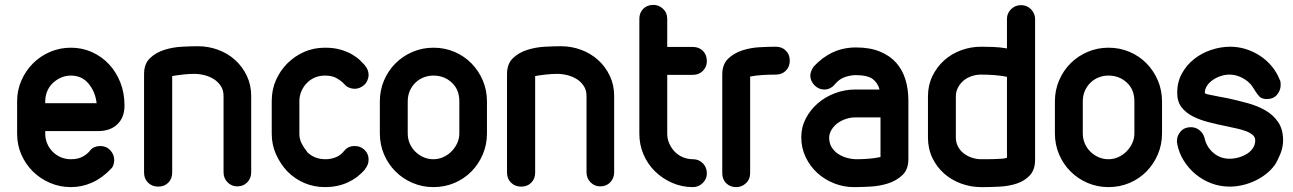

<svg xmlns="http://www.w3.org/2000/svg" viewBox="-20 -755 5285 785"><path d="M165 -333H375Q370 -379 342.5 -412.5Q315 -446 270 -446Q248 -446 229 -437.5Q210 -429 195.5 -415Q181 -401 173 -382Q165 -363 165 -341ZM390 -158Q415 -158 431 -140.5Q447 -123 447 -101Q447 -93 444.5 -83Q442 -73 434 -65Q398 -27 356.5 -8.5Q315 10 270 10Q225 10 185 -7Q145 -24 115 -53.5Q85 -83 67.5 -122.5Q50 -162 50 -208V-341Q50 -386 67.5 -426Q85 -466 115 -496Q145 -526 185 -543Q225 -560 270 -560Q316 -560 356 -542Q396 -524 425.5 -492.5Q455 -461 472 -418Q489 -375 489 -324Q489 -275 460 -247Q431 -219 380 -219H165V-208Q165 -187 173 -168Q181 -149 195.5 -134.5Q210 -120 229 -112Q248 -104 270 -104Q300 -104 319.5 -115.5Q339 -127 347 -138Q355 -149 366.5 -153.5Q378 -158 390 -158Z M684 -49Q684 -24 668 -8Q652 8 627 8Q602 8 585.5 -8Q569 -24 569 -49V-452Q569 -494 593 -517Q617 -540 651.5 -551Q686 -562 724 -564Q762 -566 789 -566Q832 -566 871.5 -551.5Q911 -537 941 -510Q971 -483 989 -445.5Q1007 -408 1007 -363V-51Q1007 -26 991 -9.5Q975 7 950 7Q927 7 910.5 -9.5Q894 -26 894 -51V-363Q894 -386 883 -403Q872 -420 855 -431Q838 -442 816.5 -447.5Q795 -453 773 -453Q752 -453 726 -450Q700 -447 684 -444Z M1387 -138Q1403 -158 1430 -158Q1451 -158 1466 -146Q1487 -129 1487 -102Q1487 -81 1472 -63H1473Q1443 -28 1401.5 -9Q1360 10 1309 10Q1264 10 1225 -6.5Q1186 -23 1155 -54Q1126 -85 1108.5 -124Q1091 -163 1091 -208V-342Q1091 -389 1108.5 -428Q1126 -467 1155 -496Q1184 -525 1223 -542.5Q1262 -560 1309 -560Q1345 -560 1372.5 -552Q1400 -544 1419.5 -532.5Q1439 -521 1452 -508.5Q1465 -496 1473 -487H1472Q1487 -470 1487 -449Q1487 -438 1482 -426Q1477 -414 1467 -406Q1450 -392 1430 -392Q1419 -392 1407.5 -396.5Q1396 -401 1388 -411Q1387 -412 1385.5 -413Q1384 -414 1383 -416Q1374 -425 1356 -435.5Q1338 -446 1309 -446Q1265 -446 1235 -416Q1221 -402 1212.5 -382.5Q1204 -363 1204 -342V-208Q1204 -187 1213 -169Q1222 -151 1236 -134H1235Q1265 -104 1311 -104Q1333 -104 1353 -112Q1373 -120 1387 -138Z M1533 -340Q1533 -386 1550 -426Q1567 -466 1597 -496Q1627 -526 1667 -543Q1707 -560 1752 -560Q1798 -560 1838 -543Q1878 -526 1907.5 -496Q1937 -466 1954 -426Q1971 -386 1971 -340V-210Q1971 -164 1954 -124Q1937 -84 1907.5 -54Q1878 -24 1838 -7Q1798 10 1752 10Q1707 10 1667 -7Q1627 -24 1597 -54Q1567 -84 1550 -124Q1533 -164 1533 -210ZM1647 -210Q1647 -188 1655 -169Q1663 -150 1677.5 -135.5Q1692 -121 1711 -112.5Q1730 -104 1752 -104Q1773 -104 1792 -112.5Q1811 -121 1825.5 -135.5Q1840 -150 1849 -169Q1858 -188 1858 -210V-341Q1858 -389 1827 -417.5Q1796 -446 1752 -446Q1731 -446 1712 -438.5Q1693 -431 1678.5 -417Q1664 -403 1655.5 -383.5Q1647 -364 1647 -340Z M2168 -49Q2168 -24 2152 -8Q2136 8 2111 8Q2086 8 2069.5 -8Q2053 -24 2053 -49V-452Q2053 -494 2077 -517Q2101 -540 2135.5 -551Q2170 -562 2208 -564Q2246 -566 2273 -566Q2316 -566 2355.5 -551.5Q2395 -537 2425 -510Q2455 -483 2473 -445.5Q2491 -408 2491 -363V-51Q2491 -26 2475 -9.5Q2459 7 2434 7Q2411 7 2394.5 -9.5Q2378 -26 2378 -51V-363Q2378 -386 2367 -403Q2356 -420 2339 -431Q2322 -442 2300.5 -447.5Q2279 -453 2257 -453Q2236 -453 2210 -450Q2184 -447 2168 -444Z M2594 -678Q2594 -703 2610 -719Q2626 -735 2651 -735Q2674 -735 2691 -719Q2708 -703 2708 -678V-563H2813Q2838 -563 2854 -547Q2870 -531 2870 -505Q2870 -482 2854 -465.5Q2838 -449 2813 -449H2708V-208Q2708 -187 2716.5 -168Q2725 -149 2739 -134.5Q2753 -120 2772.5 -112Q2792 -104 2814 -104Q2837 -104 2853.5 -87.5Q2870 -71 2870 -46Q2870 -23 2853 -6.5Q2836 10 2813 10Q2768 10 2728 -7.5Q2688 -25 2658 -54.5Q2628 -84 2611 -123.5Q2594 -163 2594 -208Z M3047 -47Q3047 -22 3030 -6Q3013 10 2990 10Q2965 10 2949 -6Q2933 -22 2933 -47V-450Q2933 -492 2957 -515Q2981 -538 3015 -549Q3049 -560 3086.5 -562Q3124 -564 3152 -564Q3177 -564 3193 -548Q3209 -532 3209 -507Q3209 -482 3193 -466Q3177 -450 3152 -450Q3129 -450 3100.5 -448.5Q3072 -447 3047 -442Z M3576 -389Q3569 -416 3548 -432Q3527 -448 3475 -448Q3449 -446 3429.5 -438Q3410 -430 3394 -411Q3376 -389 3350 -389Q3327 -389 3310 -406.5Q3293 -424 3293 -446Q3293 -455 3297 -465Q3301 -475 3307 -483Q3342 -521 3385 -541Q3428 -561 3480 -561Q3537 -561 3578 -544Q3619 -527 3644.5 -498Q3670 -469 3682 -429.5Q3694 -390 3694 -344V-105Q3694 -62 3669.5 -39Q3645 -16 3610.5 -5Q3576 6 3537.5 8Q3499 10 3471 10Q3429 10 3390 -5.5Q3351 -21 3321.5 -48Q3292 -75 3274 -112.5Q3256 -150 3256 -194Q3256 -235 3274.5 -270.5Q3293 -306 3323.5 -332.5Q3354 -359 3394 -374Q3434 -389 3476 -389ZM3580 -275H3476Q3458 -275 3439.5 -269Q3421 -263 3406 -252.5Q3391 -242 3381 -226.5Q3371 -211 3370 -193Q3370 -170 3380 -153.5Q3390 -137 3406.5 -126Q3423 -115 3443 -109.5Q3463 -104 3484 -104Q3505 -104 3531 -106Q3557 -108 3580 -113Z M3888 -193Q3888 -173 3896.5 -156.5Q3905 -140 3919.5 -128.5Q3934 -117 3953 -110.5Q3972 -104 3992 -104H4011Q4026 -104 4043 -104.5Q4060 -105 4075 -106Q4090 -107 4097 -110V-441Q4072 -446 4044.5 -448Q4017 -450 3991 -450Q3971 -450 3952 -443.5Q3933 -437 3919 -425Q3905 -413 3896.5 -396.5Q3888 -380 3888 -360ZM3774 -361Q3774 -406 3792 -443.5Q3810 -481 3840 -508Q3870 -535 3909.5 -549.5Q3949 -564 3992 -564Q4014 -564 4041 -563Q4068 -562 4097 -557V-678Q4097 -701 4114 -717.5Q4131 -734 4154 -734Q4179 -734 4195.5 -717Q4212 -700 4212 -677V-102Q4212 -61 4190.5 -38Q4169 -15 4137 -4.5Q4105 6 4068 8Q4031 10 4001 10H3992Q3949 10 3909.5 -4.5Q3870 -19 3840 -45.5Q3810 -72 3792 -109.5Q3774 -147 3774 -193Z M4293 -340Q4293 -386 4310 -426Q4327 -466 4357 -496Q4387 -526 4427 -543Q4467 -560 4512 -560Q4558 -560 4598 -543Q4638 -526 4667.5 -496Q4697 -466 4714 -426Q4731 -386 4731 -340V-210Q4731 -164 4714 -124Q4697 -84 4667.5 -54Q4638 -24 4598 -7Q4558 10 4512 10Q4467 10 4427 -7Q4387 -24 4357 -54Q4327 -84 4310 -124Q4293 -164 4293 -210ZM4407 -210Q4407 -188 4415 -169Q4423 -150 4437.5 -135.5Q4452 -121 4471 -112.5Q4490 -104 4512 -104Q4533 -104 4552 -112.5Q4571 -121 4585.5 -135.5Q4600 -150 4609 -169Q4618 -188 4618 -210V-341Q4618 -389 4587 -417.5Q4556 -446 4512 -446Q4491 -446 4472 -438.5Q4453 -431 4438.5 -417Q4424 -403 4415.5 -383.5Q4407 -364 4407 -340Z M5212 -430Q5215 -425 5215.5 -418.5Q5216 -412 5216 -407Q5216 -385 5201 -367.5Q5186 -350 5160 -350Q5139 -350 5129.5 -360Q5120 -370 5110 -386L5111 -385Q5106 -392 5101 -400Q5096 -408 5090 -414Q5073 -431 5051 -440.5Q5029 -450 5007 -450Q4989 -450 4971 -444Q4953 -438 4938.5 -428Q4924 -418 4915 -404.5Q4906 -391 4906 -376Q4906 -371 4924 -368L4969 -359Q4977 -357 4985 -356Q4993 -355 5001 -353Q5042 -344 5082 -333Q5122 -322 5154 -303.5Q5186 -285 5206 -255.5Q5226 -226 5226 -181Q5226 -152 5213.5 -122.5Q5201 -93 5191 -79Q5176 -59 5155.5 -43Q5135 -27 5110.5 -15.5Q5086 -4 5059.5 2Q5033 8 5008 8Q4968 8 4932.5 -5.5Q4897 -19 4868.5 -42.5Q4840 -66 4820 -98Q4800 -130 4793 -167L4794 -166Q4792 -171 4792 -174V-178Q4792 -201 4807.5 -218Q4823 -235 4849 -235Q4869 -235 4884.5 -222.5Q4900 -210 4905 -190Q4913 -154 4941 -130Q4969 -106 5007 -106Q5026 -106 5045 -111.5Q5064 -117 5079 -126.5Q5094 -136 5103 -150Q5112 -164 5112 -181Q5112 -194 5102 -203Q5092 -212 5075 -218.5Q5058 -225 5035 -230L4989 -240Q4954 -247 4919.5 -256Q4885 -265 4856.5 -279.5Q4828 -294 4810.5 -317Q4793 -340 4793 -376Q4793 -419 4812 -454Q4831 -489 4862 -513.5Q4893 -538 4932 -551Q4971 -564 5010 -564Q5043 -564 5074.5 -554Q5106 -544 5133 -526Q5160 -508 5180.5 -483Q5201 -458 5212 -429Z"/></svg>

Font: VDS
Style: Bold
Weight: 700
Designer: artmaker
Foundry: artmaker
Version: Version 1.000 2009 initial release